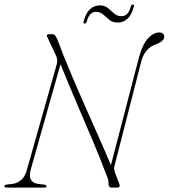

<svg xmlns="http://www.w3.org/2000/svg" viewBox="-27 -856 770 876"><path d="M113 -81.5Q98 -24 146.5 -17L176 -13.5Q185 -12 185 -6Q185 0 175.5 0H6Q-7 0 -7 -6.5Q-7 -13 4.5 -14L30 -17Q53 -20 70.5 -35.8Q88 -51.5 96 -82L231 -559.5Q238.5 -584 227.5 -604.5L189 -686.5Q185.5 -691.5 187.5 -695.8Q189.5 -700 195.5 -700H211Q219.5 -700 224.2 -694.5Q229 -689 234.5 -677Q262 -602.5 295 -524.5Q328 -446.5 361.5 -370.8Q395 -295 425.5 -226.5Q456 -158 479 -102.5L607.5 -596Q624 -655.5 649 -681.8Q674 -708 700 -708Q710.5 -708 716.5 -702.2Q722.5 -696.5 722.5 -688.5Q722 -667.5 683.5 -653.5Q634 -636.5 617.5 -576L496 -101.5Q493.5 -94 493.5 -87Q493.5 -80 498.5 -66L517.5 -16.5Q524 0 507 0H482.5Q468 0 468 -19Q468 -28.5 466.5 -35.5Q465 -42.5 459 -56.5Q435.5 -120.5 399.8 -205Q364 -289.5 324.5 -382Q285 -474.5 249 -563ZM510.5 -753Q487 -753 472.2 -765.2Q457.5 -777.5 443.8 -789.8Q430 -802 411 -802Q380.5 -802 369 -758Q366.5 -748.5 359 -748.5Q351.5 -748.5 354.5 -758Q364 -795.5 383.2 -813.5Q402.5 -831.5 428 -831.5Q451 -831.5 465.8 -819Q480.5 -806.5 494.2 -794.2Q508 -782 527.5 -782Q558 -782 569.5 -825.5Q572 -835.5 579.5 -835.5Q586.5 -835.5 583.5 -825.5Q574 -788.5 555 -770.8Q536 -753 510.5 -753Z"/></svg>

Font: Fraunces 72pt Thin
Style: Italic
Weight: 100
Italic angle: -16°
Version: Version 1.000;[b76b70a41]